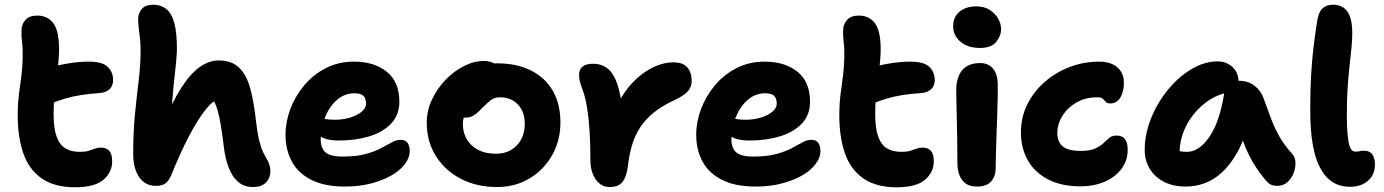

<svg xmlns="http://www.w3.org/2000/svg" viewBox="-20 -780 5859 813"><path d="M298 13Q210 13 156 -25Q102 -63 78.5 -131.5Q55 -200 55 -290Q55 -340 60 -379.5Q65 -419 70 -455Q75 -491 76 -533Q77 -575 73.5 -601Q70 -627 71 -651Q71 -676 87 -695Q103 -714 138 -714Q184 -714 208 -678.5Q232 -643 230 -558Q229 -529 225.5 -500Q222 -471 217.5 -440.5Q213 -410 210 -374.5Q207 -339 207 -296Q207 -237 219.5 -202Q232 -167 256.5 -152Q281 -137 318 -137Q341 -137 355.5 -141.5Q370 -146 381.5 -150.5Q393 -155 407 -155Q431 -155 443 -141Q455 -127 455 -97Q455 -51 418 -19Q381 13 298 13ZM190 -339Q148 -322 125.5 -340.5Q103 -359 103 -394Q103 -423 114 -446.5Q125 -470 169 -486Q210 -501 260 -510Q310 -519 355 -519Q413 -519 436 -497Q459 -475 459 -441Q459 -416 443.5 -402Q428 -388 402 -386Q357 -383 322.5 -377.5Q288 -372 257 -363Q226 -354 190 -339Z M640 7Q610 7 588.5 -9.5Q567 -26 555.5 -56.5Q544 -87 544 -127Q544 -221 551.5 -296.5Q559 -372 566.5 -433Q574 -494 575 -545Q576 -584 573.5 -610.5Q571 -637 568 -657.5Q565 -678 565 -700Q565 -723 580 -741.5Q595 -760 630 -760Q661 -760 684 -742Q707 -724 718.5 -681Q730 -638 729 -564Q727 -523 721 -472Q715 -421 709.5 -353.5Q704 -286 704 -192L670 -254Q709 -348 747.5 -408Q786 -468 825.5 -496Q865 -524 906 -524Q961 -524 992.5 -493.5Q1024 -463 1039.5 -406Q1055 -349 1064 -267Q1070 -214 1078 -183Q1086 -152 1095 -134Q1104 -116 1113 -101Q1118 -91 1121.5 -79Q1125 -67 1125 -56Q1125 -26 1106 -7Q1087 12 1052 12Q1013 12 988 -10Q963 -32 948.5 -70Q934 -108 928 -156Q921 -214 915 -250Q909 -286 902.5 -309Q896 -332 887 -351Q871 -343 842 -304.5Q813 -266 778 -199Q743 -132 705 -38Q693 -11 678.5 -2Q664 7 640 7Z M1441 10Q1354 10 1298 -18.5Q1242 -47 1215.5 -96.5Q1189 -146 1189 -210Q1189 -264 1209.5 -318.5Q1230 -373 1268 -418.5Q1306 -464 1359.5 -491.5Q1413 -519 1479 -519Q1565 -519 1618 -476Q1671 -433 1671 -349Q1671 -293 1636 -256.5Q1601 -220 1543 -202.5Q1485 -185 1415 -185Q1361 -185 1332 -204.5Q1303 -224 1303 -250Q1303 -264 1309.5 -271.5Q1316 -279 1332 -279Q1343 -279 1358 -276Q1373 -273 1399 -273Q1432 -273 1462 -282Q1492 -291 1511 -306.5Q1530 -322 1530 -341Q1530 -363 1519 -374Q1508 -385 1481 -385Q1439 -385 1407 -357Q1375 -329 1356.5 -284Q1338 -239 1338 -190Q1338 -167 1346.5 -150Q1355 -133 1375.5 -125Q1396 -117 1430 -117Q1488 -117 1527 -127.5Q1566 -138 1592.5 -152Q1619 -166 1638.5 -177Q1658 -188 1677 -188Q1696 -188 1705.5 -175.5Q1715 -163 1715 -139Q1715 -113 1695 -86Q1675 -59 1639 -38Q1603 -17 1552.5 -3.5Q1502 10 1441 10Z M2085 12Q1998 12 1931 -23Q1864 -58 1825.5 -119.5Q1787 -181 1787 -260Q1787 -311 1809 -358Q1831 -405 1866.5 -442Q1902 -479 1945 -500.5Q1988 -522 2029 -522Q2046 -522 2061.5 -516.5Q2077 -511 2086 -499.5Q2095 -488 2095 -468Q2095 -432 2080.5 -405Q2066 -378 2021 -363Q1999 -353 1980.5 -337Q1962 -321 1951 -300Q1940 -279 1940 -256Q1940 -199 1978 -164Q2016 -129 2080 -129Q2134 -129 2168 -164Q2202 -199 2202 -257Q2202 -307 2173 -337.5Q2144 -368 2097 -368Q2074 -368 2058.5 -356Q2043 -344 2023 -324Q2009 -309 1998 -300Q1987 -291 1976.5 -286.5Q1966 -282 1950 -282Q1932 -282 1918.5 -296Q1905 -310 1905 -349Q1905 -377 1920.5 -406Q1936 -435 1961.5 -459Q1987 -483 2019 -497.5Q2051 -512 2083 -512Q2168 -512 2228.5 -481.5Q2289 -451 2321 -395Q2353 -339 2353 -262Q2353 -184 2317.5 -122Q2282 -60 2221.5 -24Q2161 12 2085 12Z M2561 12Q2537 12 2519 -2.5Q2501 -17 2490.5 -42.5Q2480 -68 2480 -101Q2480 -170 2476.5 -225Q2473 -280 2466 -323.5Q2459 -367 2447 -400Q2437 -426 2434.5 -438.5Q2432 -451 2432 -465Q2432 -485 2446 -497.5Q2460 -510 2491 -510Q2519 -510 2541 -498Q2563 -486 2579 -458Q2595 -430 2605.5 -381Q2616 -332 2619 -257L2560 -248Q2579 -313 2608.5 -363Q2638 -413 2675.5 -447Q2713 -481 2753 -498.5Q2793 -516 2831 -516Q2872 -516 2890.5 -494.5Q2909 -473 2909 -437Q2909 -412 2892.5 -393.5Q2876 -375 2838 -357Q2785 -333 2748.5 -303.5Q2712 -274 2689.5 -238.5Q2667 -203 2655.5 -163Q2644 -123 2639 -78Q2634 -42 2624 -22.5Q2614 -3 2598.5 4.5Q2583 12 2561 12Z M3180 10Q3093 10 3037 -18.5Q2981 -47 2954.5 -96.5Q2928 -146 2928 -210Q2928 -264 2948.5 -318.5Q2969 -373 3007 -418.5Q3045 -464 3098.5 -491.5Q3152 -519 3218 -519Q3304 -519 3357 -476Q3410 -433 3410 -349Q3410 -293 3375 -256.5Q3340 -220 3282 -202.5Q3224 -185 3154 -185Q3100 -185 3071 -204.5Q3042 -224 3042 -250Q3042 -264 3048.5 -271.5Q3055 -279 3071 -279Q3082 -279 3097 -276Q3112 -273 3138 -273Q3171 -273 3201 -282Q3231 -291 3250 -306.5Q3269 -322 3269 -341Q3269 -363 3258 -374Q3247 -385 3220 -385Q3178 -385 3146 -357Q3114 -329 3095.5 -284Q3077 -239 3077 -190Q3077 -167 3085.5 -150Q3094 -133 3114.5 -125Q3135 -117 3169 -117Q3227 -117 3266 -127.5Q3305 -138 3331.5 -152Q3358 -166 3377.5 -177Q3397 -188 3416 -188Q3435 -188 3444.5 -175.5Q3454 -163 3454 -139Q3454 -113 3434 -86Q3414 -59 3378 -38Q3342 -17 3291.5 -3.5Q3241 10 3180 10Z M3777 13Q3689 13 3635 -25Q3581 -63 3557.5 -131.5Q3534 -200 3534 -290Q3534 -340 3539 -379.5Q3544 -419 3549 -455Q3554 -491 3555 -533Q3556 -575 3552.5 -601Q3549 -627 3550 -651Q3550 -676 3566 -695Q3582 -714 3617 -714Q3663 -714 3687 -678.5Q3711 -643 3709 -558Q3708 -529 3704.5 -500Q3701 -471 3696.5 -440.5Q3692 -410 3689 -374.5Q3686 -339 3686 -296Q3686 -237 3698.5 -202Q3711 -167 3735.5 -152Q3760 -137 3797 -137Q3820 -137 3834.5 -141.5Q3849 -146 3860.5 -150.5Q3872 -155 3886 -155Q3910 -155 3922 -141Q3934 -127 3934 -97Q3934 -51 3897 -19Q3860 13 3777 13ZM3669 -339Q3627 -322 3604.5 -340.5Q3582 -359 3582 -394Q3582 -423 3593 -446.5Q3604 -470 3648 -486Q3689 -501 3739 -510Q3789 -519 3834 -519Q3892 -519 3915 -497Q3938 -475 3938 -441Q3938 -416 3922.5 -402Q3907 -388 3881 -386Q3836 -383 3801.5 -377.5Q3767 -372 3736 -363Q3705 -354 3669 -339Z M4117 10Q4087 10 4069 -3Q4051 -16 4042.5 -38.5Q4034 -61 4034 -89Q4034 -154 4033 -198.5Q4032 -243 4031.5 -276Q4031 -309 4030 -338Q4029 -367 4029 -400Q4029 -431 4039 -457Q4049 -483 4071.5 -498Q4094 -513 4129 -513Q4164 -513 4184 -490.5Q4204 -468 4205 -421Q4205 -401 4204.5 -366Q4204 -331 4202.5 -288.5Q4201 -246 4199.5 -203.5Q4198 -161 4197 -125Q4196 -89 4196 -67Q4196 -34 4177 -12Q4158 10 4117 10ZM4129 -577Q4078 -577 4047 -603.5Q4016 -630 4016 -668Q4016 -709 4043.5 -731Q4071 -753 4114 -753Q4148 -753 4171 -738Q4194 -723 4206.5 -701Q4219 -679 4219 -657Q4219 -628 4198.5 -602.5Q4178 -577 4129 -577Z M4555 9Q4474 9 4417.5 -20.5Q4361 -50 4332 -101.5Q4303 -153 4303 -220Q4303 -283 4329.5 -337Q4356 -391 4402.5 -432Q4449 -473 4508.5 -496Q4568 -519 4636 -519Q4667 -519 4690 -508.5Q4713 -498 4726 -478Q4739 -458 4739 -428Q4739 -392 4724 -367Q4709 -342 4682 -342Q4668 -342 4662 -349Q4656 -356 4649.5 -362Q4643 -368 4625 -368Q4577 -368 4539 -346.5Q4501 -325 4479 -290Q4457 -255 4457 -215Q4457 -194 4466 -177Q4475 -160 4496 -150.5Q4517 -141 4556 -141Q4595 -141 4617 -151Q4639 -161 4652 -173.5Q4665 -186 4677 -196Q4689 -206 4708 -206Q4732 -206 4743.5 -191Q4755 -176 4755 -145Q4755 -101 4729.5 -66Q4704 -31 4658.5 -11Q4613 9 4555 9Z M5001 10Q4949 10 4910 -9.5Q4871 -29 4849 -64.5Q4827 -100 4827 -147Q4827 -198 4844 -251Q4861 -304 4891 -352Q4921 -400 4960.5 -438Q5000 -476 5045 -498Q5090 -520 5136 -520Q5173 -520 5199 -496Q5225 -472 5225 -428Q5225 -412 5216 -403Q5207 -394 5193 -391Q5129 -381 5080 -341.5Q5031 -302 5003 -247.5Q4975 -193 4975 -134Q4975 -117 4977.5 -102.5Q4980 -88 4988 -66L4920 -168Q4944 -150 4962.5 -143.5Q4981 -137 5006 -137Q5057 -137 5101 -200.5Q5145 -264 5164 -387Q5167 -411 5185 -424.5Q5203 -438 5226 -438Q5265 -438 5292 -417Q5319 -396 5330 -365Q5347 -319 5361.5 -279.5Q5376 -240 5396.5 -203.5Q5417 -167 5452 -128Q5465 -113 5465.5 -90.5Q5466 -68 5457 -45.5Q5448 -23 5430.5 -8Q5413 7 5388 7Q5370 7 5359 0.5Q5348 -6 5340 -16Q5318 -42 5301 -67.5Q5284 -93 5269.5 -121.5Q5255 -150 5242.5 -185.5Q5230 -221 5217 -268L5270 -272Q5251 -192 5221 -138Q5191 -84 5155.5 -51Q5120 -18 5080.5 -4Q5041 10 5001 10Z M5697 11Q5677 11 5654 5Q5631 -1 5608.5 -19.5Q5586 -38 5567.5 -74Q5549 -110 5538.5 -169Q5528 -228 5528 -317Q5528 -393 5531.5 -457.5Q5535 -522 5542 -580.5Q5549 -639 5558 -695Q5564 -730 5580.5 -745Q5597 -760 5625 -760Q5664 -760 5685 -731.5Q5706 -703 5706 -640Q5706 -610 5702.5 -576Q5699 -542 5694.5 -501.5Q5690 -461 5686.5 -410.5Q5683 -360 5683 -297Q5683 -243 5686 -211.5Q5689 -180 5694 -164Q5699 -148 5705.5 -143Q5712 -138 5720 -138Q5728 -138 5733.5 -139Q5739 -140 5743.5 -141Q5748 -142 5753 -142Q5781 -142 5791.5 -125.5Q5802 -109 5802 -83Q5802 -54 5788.5 -33Q5775 -12 5751.5 -0.5Q5728 11 5697 11Z"/></svg>

Font: Shantell Sans
Style: Bold
Weight: 700
Designer: Stephen Nixon, Anya Danilova, Shantell Martin
Foundry: Arrow Type
Version: Version 1.011;[c5ecc13dd]